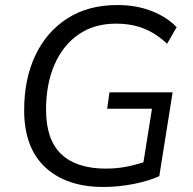

<svg xmlns="http://www.w3.org/2000/svg" viewBox="-20 -734 766 763"><path d="M391 9Q244 9 160 -69Q76 -147 76 -296Q76 -420 120.5 -514Q165 -608 248 -661Q331 -714 446 -714Q522 -714 583 -690Q644 -666 682 -626L644 -560Q602 -600 553 -620Q504 -640 441 -640Q354 -640 292 -597Q230 -554 196.5 -477Q163 -400 163 -298Q163 -179 223.5 -121.5Q284 -64 400 -64Q443 -64 479.5 -71Q516 -78 550 -89L584 -302H406L415 -367H666L613 -34Q572 -15 511.5 -3Q451 9 391 9Z"/></svg>

Font: Nunito Sans
Style: Italic
Weight: 400
Italic angle: -9°
Designer: Vernon Adams
Foundry: Vernon Adams
Version: Version 3.006; ttfautohint (v1.8.3)